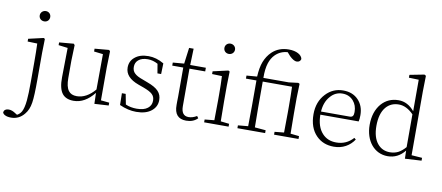

<svg xmlns="http://www.w3.org/2000/svg" viewBox="-160 -1171 4144 1801"><g transform="rotate(10 1912.0 -270.0)"><path d="M8 271C58 271 100 251 133 210C157 182 173 145 180 98C187 55 190 -20 190 -128V-377L193 -511L181 -518L38 -485V-459L130 -456C132 -405 133 -347 133 -281V-92C133 -14 131 45 127 86C122 137 113 173 100 196C90 213 76 226 59 235L41 224C18 208 -4 200 -25 200C-52 200 -68 211 -73 233C-71 244 -64 252 -51 259C-36 267 -17 271 8 271ZM158 -672C186 -672 207 -692 207 -721C207 -749 186 -770 158 -770C130 -770 107 -749 107 -721C107 -692 129 -672 158 -672Z M558 14C630 14 695 -23 753 -96L756 8L891 0V-27L811 -35V-352L815 -502L805 -514L668 -502V-475L754 -465L752 -128C699 -65 641 -34 580 -34C544 -34 518 -45 501 -68C482 -93 473 -133 473 -188V-352L478 -502L468 -514L330 -502V-476L418 -465L414 -185C413 -114 425 -62 450 -30C473 -1 509 14 558 14Z M1154 14C1216 14 1265 0 1300 -29C1333 -56 1349 -90 1349 -131C1349 -199 1310 -241 1211 -277L1164 -295C1126 -308 1100 -322 1085 -337C1068 -352 1060 -373 1060 -398C1060 -426 1070 -448 1089 -464C1110 -482 1139 -491 1178 -491C1211 -491 1243 -482 1274 -465L1289 -376H1324L1327 -478C1278 -507 1229 -521 1180 -521C1125 -521 1082 -508 1050 -481C1019 -456 1004 -423 1004 -382C1004 -319 1047 -272 1133 -241L1183 -223C1266 -192 1293 -167 1293 -116C1293 -86 1281 -62 1258 -44C1234 -25 1199 -16 1154 -16C1115 -16 1079 -23 1048 -37L1029 -135H993L995 -23C1050 2 1103 14 1154 14Z M1630 14C1676 14 1712 0 1739 -28L1725 -47C1698 -31 1672 -23 1647 -23C1600 -23 1577 -54 1577 -115V-472H1727V-507H1578L1583 -663H1540L1520 -510L1413 -501V-472H1518V-195C1518 -182 1518 -167 1517 -148C1517 -134 1517 -123 1517 -116C1516 -29 1554 14 1630 14Z M2033 0V-27L1952 -36C1951 -109 1950 -173 1950 -226V-377L1953 -511L1940 -518L1795 -485V-459L1889 -456C1892 -405 1893 -346 1893 -281V-226C1893 -173 1892 -109 1891 -36L1800 -27V0ZM1916 -770C1888 -770 1866 -749 1866 -721C1866 -692 1888 -672 1916 -672C1944 -672 1967 -692 1967 -721C1967 -749 1944 -770 1916 -770Z M2381 0V-27L2277 -36C2276 -120 2275 -183 2275 -226V-472H2554C2556 -417 2557 -355 2557 -285V-226C2557 -173 2556 -109 2555 -36L2466 -27V0H2699V-27L2617 -36C2616 -109 2615 -173 2615 -226V-378L2619 -511L2606 -518L2517 -507H2275C2274 -565 2280 -612 2292 -649C2303 -682 2319 -710 2341 -732C2372 -763 2411 -781 2458 -784L2487 -751C2514 -725 2537 -712 2555 -712C2578 -712 2592 -726 2595 -743C2588 -783 2536 -811 2465 -811C2401 -811 2348 -791 2306 -751C2277 -723 2256 -690 2241 -652C2226 -613 2218 -566 2215 -509L2115 -501V-472H2215V-226C2215 -183 2214 -120 2213 -36L2117 -27V0Z M3037 14C3078 14 3115 5 3148 -13C3181 -31 3208 -56 3229 -88L3213 -101C3170 -53 3117 -29 3052 -29C2997 -29 2953 -47 2919 -84C2881 -125 2862 -183 2861 -260H3226C3230 -275 3232 -295 3232 -320C3232 -379 3214 -427 3179 -464C3143 -502 3095 -521 3034 -521C2969 -521 2914 -497 2869 -449C2821 -398 2797 -333 2797 -254C2797 -168 2821 -101 2868 -53C2912 -8 2968 14 3037 14ZM2862 -290C2866 -350 2884 -399 2917 -436C2948 -473 2987 -491 3032 -491C3075 -491 3109 -476 3136 -446C3161 -417 3173 -382 3173 -340C3173 -305 3163 -290 3135 -290Z M3549 14C3614 14 3668 -13 3712 -68L3714 9L3871 0V-27L3770 -34V-641L3773 -791L3758 -800L3619 -773V-746L3713 -743V-443C3670 -495 3619 -521 3562 -521C3495 -521 3441 -497 3398 -448C3355 -397 3333 -330 3333 -247C3333 -94 3422 14 3549 14ZM3564 -26C3515 -26 3475 -44 3445 -81C3413 -120 3397 -176 3397 -248C3397 -326 3414 -386 3448 -427C3479 -464 3520 -482 3571 -482C3619 -482 3666 -459 3711 -413V-101C3688 -74 3664 -55 3641 -43C3618 -32 3593 -26 3564 -26Z"/></g></svg>

Font: AllPunType ExtraLight
Style: Regular
Weight: 280
Version: 1.0